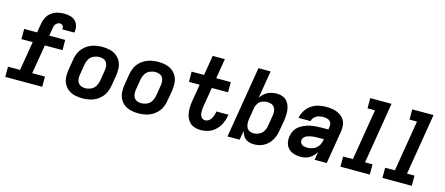

<svg xmlns="http://www.w3.org/2000/svg" viewBox="-50 -1329 4420 1908"><g transform="rotate(15 2160.0 -375.5)"><path d="M27 0H407V-105H276L326 -404H508L507 -509H343L356 -587Q358 -603 364 -618Q370 -633 384 -643.5Q398 -654 413 -654Q426 -654 436.5 -648.5Q447 -643 450.5 -630.5Q454 -618 452 -606L451 -603H575Q576 -608 577 -612Q582 -644 574 -674Q566 -704 544 -724Q522 -744 492 -751.5Q462 -759 430 -759Q397 -759 363.5 -751Q330 -743 301 -721.5Q272 -700 255.5 -668.5Q239 -637 234 -604L218 -509H85V-404H201L151 -105H27Z M820 8Q853 8 887 2Q921 -4 953 -20.5Q985 -37 1010.5 -63.5Q1036 -90 1050 -122.5Q1064 -155 1069 -188L1088 -298Q1094 -337 1091.5 -375.5Q1089 -414 1072 -446Q1055 -478 1025.5 -499.5Q996 -521 959 -529.5Q922 -538 883 -538Q850 -538 816 -532Q782 -526 750 -509.5Q718 -493 692.5 -466.5Q667 -440 653 -407.5Q639 -375 634 -342L616 -232Q609 -193 611.5 -155Q614 -117 631 -84.5Q648 -52 677.5 -30.5Q707 -9 744.5 -0.5Q782 8 820 8ZM822 -97Q800 -97 780 -105Q760 -113 748.5 -131Q737 -149 735.5 -171Q734 -193 738 -215L756 -325Q761 -354 777.5 -381Q794 -408 823 -420.5Q852 -433 881 -433Q904 -433 924 -425Q944 -417 955 -399Q966 -381 967.5 -359.5Q969 -338 965 -315L947 -205Q942 -176 925.5 -149Q909 -122 880 -109.5Q851 -97 822 -97Z M1396 8Q1429 8 1463 2Q1497 -4 1529 -20.5Q1561 -37 1586.5 -63.5Q1612 -90 1626 -122.5Q1640 -155 1645 -188L1664 -298Q1670 -337 1667.5 -375.5Q1665 -414 1648 -446Q1631 -478 1601.5 -499.5Q1572 -521 1535 -529.5Q1498 -538 1459 -538Q1426 -538 1392 -532Q1358 -526 1326 -509.5Q1294 -493 1268.5 -466.5Q1243 -440 1229 -407.5Q1215 -375 1210 -342L1192 -232Q1185 -193 1187.5 -155Q1190 -117 1207 -84.5Q1224 -52 1253.5 -30.5Q1283 -9 1320.5 -0.5Q1358 8 1396 8ZM1398 -97Q1376 -97 1356 -105Q1336 -113 1324.5 -131Q1313 -149 1311.5 -171Q1310 -193 1314 -215L1332 -325Q1337 -354 1353.5 -381Q1370 -408 1399 -420.5Q1428 -433 1457 -433Q1480 -433 1500 -425Q1520 -417 1531 -399Q1542 -381 1543.5 -359.5Q1545 -338 1541 -315L1523 -205Q1518 -176 1501.5 -149Q1485 -122 1456 -109.5Q1427 -97 1398 -97Z M2038 8Q2078 8 2118.5 -5.5Q2159 -19 2191 -50.5Q2223 -82 2240.5 -121Q2258 -160 2265 -200Q2266 -206 2266 -211H2143Q2142 -208 2142 -205Q2139 -187 2133 -169.5Q2127 -152 2117 -135Q2107 -118 2090 -107.5Q2073 -97 2055 -97Q2038 -97 2025 -107.5Q2012 -118 2007 -133.5Q2002 -149 2001 -165.5Q2000 -182 2001.5 -199.5Q2003 -217 2006 -234L2038 -425H2205V-530H2055L2089 -735H1964L1930 -530H1802L1803 -425H1913L1884 -251Q1878 -214 1877 -177.5Q1876 -141 1884.5 -106.5Q1893 -72 1913.5 -44.5Q1934 -17 1967.5 -4.5Q2001 8 2038 8Z M2586 8Q2616 8 2647 0Q2678 -8 2705 -27Q2732 -46 2751.5 -72.5Q2771 -99 2781.5 -128.5Q2792 -158 2797 -188L2816 -298Q2821 -332 2822 -365.5Q2823 -399 2815.5 -430.5Q2808 -462 2789.5 -488Q2771 -514 2741 -526Q2711 -538 2677 -538Q2646 -538 2615.5 -529.5Q2585 -521 2558.5 -500.5Q2532 -480 2513 -453L2560 -735H2435L2313 0H2438L2454 -94Q2461 -65 2478.5 -40Q2496 -15 2525 -3.5Q2554 8 2586 8ZM2552 -97Q2528 -97 2509 -108Q2490 -119 2481.5 -139.5Q2473 -160 2472.5 -183Q2472 -206 2476 -229L2494 -339Q2498 -365 2514 -389Q2530 -413 2556.5 -423Q2583 -433 2609 -433Q2631 -433 2651 -425Q2671 -417 2682.5 -399Q2694 -381 2695.5 -359.5Q2697 -338 2693 -315L2675 -205Q2671 -177 2654.5 -150Q2638 -123 2609.5 -110Q2581 -97 2552 -97Z M3069 8Q3098 8 3128 -2Q3158 -12 3182 -33.5Q3206 -55 3223 -82L3209 0H3334L3390 -339Q3396 -374 3391.5 -408.5Q3387 -443 3366.5 -469Q3346 -495 3316.5 -511Q3287 -527 3253 -532.5Q3219 -538 3183 -538Q3145 -538 3106 -529Q3067 -520 3032.5 -495.5Q2998 -471 2976 -435.5Q2954 -400 2947 -361H3071Q3075 -384 3094 -402.5Q3113 -421 3136.5 -427Q3160 -433 3183 -433Q3201 -433 3218 -429.5Q3235 -426 3248.5 -416Q3262 -406 3266.5 -389.5Q3271 -373 3268 -356L3263 -326H3188Q3159 -326 3130.5 -323.5Q3102 -321 3073.5 -314.5Q3045 -308 3017.5 -296Q2990 -284 2965.5 -265Q2941 -246 2927 -219Q2913 -192 2908 -164Q2902 -128 2909.5 -93.5Q2917 -59 2941.5 -35Q2966 -11 2999.5 -1.5Q3033 8 3069 8ZM3105 -97Q3086 -97 3067.5 -102.5Q3049 -108 3039.5 -124.5Q3030 -141 3033 -161Q3036 -175 3047 -186.5Q3058 -198 3072.5 -203.5Q3087 -209 3101.5 -212.5Q3116 -216 3130.5 -218Q3145 -220 3159.5 -220.5Q3174 -221 3188 -221H3246L3244 -212Q3240 -188 3229 -165.5Q3218 -143 3197.5 -126.5Q3177 -110 3153 -103.5Q3129 -97 3105 -97Z M3475 0H3777V-105H3700L3804 -735H3585V-630H3662L3575 -105H3475Z M3907 0H4209V-105H4132L4236 -735H4017V-630H4094L4007 -105H3907Z"/></g></svg>

Font: Iosevka Sparkle Oblique
Style: Bold
Weight: 700
Italic angle: -9°
Designer: Belleve Invis
Foundry: Belleve Invis
Version: Version 4.5.0; ttfautohint (v1.8.3)